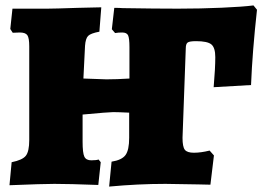

<svg xmlns="http://www.w3.org/2000/svg" viewBox="-20 -679 969 709"><path d="M769 -357Q775 -427 775 -468Q775 -503 760.5 -515Q746 -527 704 -527Q680 -527 673 -522Q666 -517 666 -500L654 -170Q654 -137 662.5 -126Q671 -115 696 -115Q722 -115 754 -123L770 -105L757 3L714 2L591 0Q490 0 383 10L392 -82Q430 -88 443.5 -106.5Q457 -125 457 -170V-263Q415 -265 398 -265Q381 -265 285 -256V-156Q285 -114 291.5 -100.5Q298 -87 317 -87Q336 -87 344 -90L352 -80L343 4Q235 0 181 0Q138 0 15 5L23 -80Q63 -88 75.5 -104Q88 -120 88 -162V-508Q88 -539 81 -549Q74 -559 53 -559L27 -558L18 -572L26 -647H155Q180 -647 267 -650Q288 -650 354 -652L347 -562Q315 -556 305.5 -546.5Q296 -537 294 -510L288 -389L373 -386Q412 -386 458 -389V-505Q458 -538 453 -548.5Q448 -559 431 -559Q417 -559 405 -557L393 -571L402 -650Q422 -650 433 -649Q555 -647 637 -647Q720 -647 799 -650.5Q878 -654 916 -659L929 -643Q912 -489 907 -365Z"/></svg>

Font: Alegreya SC Black
Style: Regular
Weight: 900
Designer: Juan Pablo del Peral
Foundry: Huerta Tipografica
Version: Version 2.007; ttfautohint (v1.6)